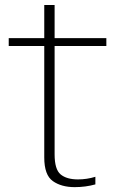

<svg xmlns="http://www.w3.org/2000/svg" viewBox="-20 -745 490 770"><path d="M279.5 5.5Q323 5.5 362.5 -5.5V-36Q328.5 -25.5 292.5 -25.5Q247.5 -25.5 223.2 -45.5Q199 -65.5 199 -126V-560.5H406.5V-592H199V-725H157.5V-592H15V-560.5H157.5V-113.5Q157.5 -43 191.8 -18.8Q226 5.5 279.5 5.5Z"/></svg>

Font: Anybody UltraCondensed Thin ExtraLight
Style: Regular
Weight: 250
Version: Version 1.111